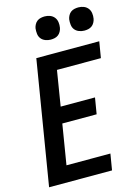

<svg xmlns="http://www.w3.org/2000/svg" viewBox="-139 -1028 789 1102"><g transform="rotate(-15 255.0 -477.0)"><path d="M11 0 132 -735H506L490 -639H229L195 -430H399L383 -334H179L140 -96H401L385 0ZM440 -816Q424 -816 408.5 -822Q393 -828 383.5 -840Q374 -852 372 -868.5Q370 -885 372 -902Q374 -913 380 -924Q386 -935 395.5 -942Q405 -949 417 -951.5Q429 -954 440 -954Q457 -954 472 -948Q487 -942 496.5 -930Q506 -918 508.5 -901.5Q511 -885 508 -868Q506 -857 500 -846Q494 -835 484.5 -828Q475 -821 463.5 -818.5Q452 -816 440 -816ZM240 -816Q224 -816 208.5 -822Q193 -828 183.5 -840Q174 -852 172 -868.5Q170 -885 172 -902Q174 -913 180 -924Q186 -935 195.5 -942Q205 -949 217 -951.5Q229 -954 240 -954Q257 -954 272 -948Q287 -942 296.5 -930Q306 -918 308.5 -901.5Q311 -885 308 -868Q306 -857 300 -846Q294 -835 284.5 -828Q275 -821 263.5 -818.5Q252 -816 240 -816Z"/></g></svg>

Font: Iosevka Custom
Style: Bold Italic
Weight: 700
Italic angle: -9°
Designer: Belleve Invis
Foundry: Belleve Invis
Version: Version 30.3.1; ttfautohint (v1.8.3)